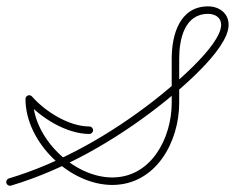

<svg xmlns="http://www.w3.org/2000/svg" viewBox="-32 -583 752 615"><path d="M3.4 11.5C3.4 11.5 3.4 11.5 3.4 11.5C173.8 -39.5 335.7 -132.9 475.6 -241.7C533.3 -286.6 700.3 -422.5 700.3 -503.6C700.3 -541 669.7 -562.6 634.5 -562.6C543.1 -562.6 518 -470.8 518 -395.5C518 -348.2 518 -300.8 518 -253.4C518 -142.2 453.5 -14.6 327.5 -14.6C203.9 -14.6 73.6 -141 73.6 -265.9C73.6 -272.5 68.2 -277.9 61.6 -277.9C54.9 -277.9 49.6 -272.5 49.6 -265.9C49.6 -127.7 190.7 9.4 327.5 9.4C467.3 9.4 542 -128.5 542 -253.4C542 -300.8 542 -348.2 542 -395.5C542 -456.3 558.4 -538.6 634.5 -538.6C656.3 -538.6 676.3 -527.5 676.3 -503.6C676.3 -434.9 510 -298.9 460.9 -260.7C323.3 -153.7 164.1 -61.6 -3.4 -11.5C-9.8 -9.6 -13.4 -2.9 -11.5 3.4C-9.6 9.8 -2.9 13.4 3.4 11.5ZM53.7 -274.9C48.7 -270.6 48.2 -263 52.5 -258C98.8 -205.2 181.5 -153.9 254.1 -153.9C260.7 -153.9 266.1 -159.2 266.1 -165.9C266.1 -172.5 260.7 -177.9 254.1 -177.9C188.6 -177.9 112.2 -226.3 70.6 -273.8C66.2 -278.8 58.6 -279.3 53.7 -274.9Z"/></svg>

Font: FRB American Cursive Guidelines Arrows Light
Style: Italic
Weight: 300
Italic angle: -25°
Version: Version 2.0;Modular Font Editor K font №1